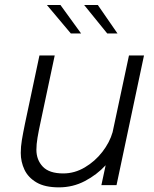

<svg xmlns="http://www.w3.org/2000/svg" viewBox="-20 -758 632 786"><path d="M221 9Q164 9 129.8 -11Q95.5 -31 80.2 -63.2Q65 -95.5 65 -132Q65 -157.5 69.5 -184.5Q74 -211.5 82.5 -253L141.5 -531H204L146.5 -260Q138 -221 133.5 -194Q129 -167 129 -145Q129 -103.5 155.2 -75.8Q181.5 -48 239 -48Q285.5 -48 327.2 -72.8Q369 -97.5 399 -136.2Q429 -175 441 -217L508 -531H569.5L457 0H395L412.5 -81.5Q376.5 -42.5 327.5 -16.8Q278.5 9 221 9ZM461 -621H419L324.5 -737.5H380.5ZM312 -621H270L172 -737.5H227.5Z"/></svg>

Font: Epilogue Light
Style: Italic
Weight: 300
Italic angle: -12°
Designer: Tyler Finck
Foundry: Etcetera Type Co
Version: Version 2.111; ttfautohint (v1.8.3)